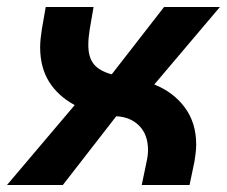

<svg xmlns="http://www.w3.org/2000/svg" viewBox="-30 -530 650 550"><path d="M-10 0 184 -229Q136 -255 110.5 -296Q85 -337 85 -395Q85 -407 86.5 -420.5Q88 -434 90 -447L101 -510H238L227 -446Q225 -433 224 -422.5Q223 -412 223 -401Q223 -366 238.5 -346.5Q254 -327 290 -317L440 -510H600L412 -288Q467 -266 499.5 -222Q532 -178 532 -116Q532 -104 530.5 -92Q529 -80 527 -67L513 0H376L390 -67Q392 -76 393 -84.5Q394 -93 394 -100Q394 -144 369 -169.5Q344 -195 303 -197L150 0Z"/></svg>

Font: MuseoModerno SemiBold
Style: Italic
Weight: 600
Italic angle: -9°
Designer: Pablo Cosgaya, Héctor Gatti, Marcela Romero, and the Authors of The MuseoModerno Project.
Foundry: Omnibus-Type Team
Version: Version 1.003